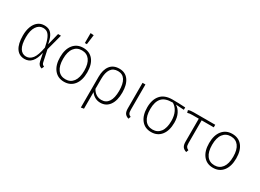

<svg xmlns="http://www.w3.org/2000/svg" viewBox="-30 -1609 3610 2663"><g transform="rotate(30 1775.0 -278.0)"><path d="M432 -329 480 -522H526L458 -266L497 -83Q501 -61 511 -50Q521 -39 538 -33L521 6Q467 -7 454 -67L428 -192Q406 -89 361.5 -39Q317 11 248 11Q161 11 114 -58Q67 -127 67 -262Q67 -342 90 -403Q113 -464 156 -498Q199 -532 258 -532Q306 -532 339 -513.5Q372 -495 395 -451Q418 -407 432 -329ZM115 -262Q115 -144 150.5 -86.5Q186 -29 250 -29Q308 -29 350 -82Q392 -135 416 -268Q399 -356 377.5 -404.5Q356 -453 328.5 -473Q301 -493 260 -493Q196 -493 155.5 -432Q115 -371 115 -262Z M1097 -263Q1097 -135 1039 -62Q981 11 880 11Q779 11 721.5 -61.5Q664 -134 664 -260Q664 -387 722.5 -459.5Q781 -532 881 -532Q983 -532 1040 -461.5Q1097 -391 1097 -263ZM712 -260Q712 -149 756 -89Q800 -29 880 -29Q959 -29 1004 -89Q1049 -149 1049 -263Q1049 -375 1005 -433.5Q961 -492 881 -492Q802 -492 757 -432.5Q712 -373 712 -260ZM916 -755 896 -600H864V-759Z M1658 -264Q1658 -134 1605.5 -61.5Q1553 11 1462 11Q1414 11 1374.5 -11Q1335 -33 1309 -71V195L1263 203V-290Q1263 -402 1312.5 -467Q1362 -532 1459 -532Q1555 -532 1606.5 -461Q1658 -390 1658 -264ZM1608 -264Q1608 -377 1570.5 -435Q1533 -493 1459 -493Q1383 -493 1346 -438.5Q1309 -384 1309 -283V-123Q1333 -78 1371 -54Q1409 -30 1456 -30Q1529 -30 1568.5 -89Q1608 -148 1608 -264Z M1879 -118Q1879 -78 1889.5 -59.5Q1900 -41 1926 -30L1912 7Q1868 -7 1850.5 -34.5Q1833 -62 1833 -115V-522H1879Z M2516 -484 2384 -492Q2433 -464 2462.5 -405Q2492 -346 2492 -263Q2492 -135 2434 -62Q2376 11 2275 11Q2174 11 2116.5 -61.5Q2059 -134 2059 -260Q2059 -386 2121.5 -457.5Q2184 -529 2310 -529Q2404 -529 2516 -522ZM2335 -494H2330Q2211 -495 2159 -436.5Q2107 -378 2107 -260Q2107 -149 2151 -89Q2195 -29 2275 -29Q2354 -29 2399 -89Q2444 -149 2444 -263Q2444 -348 2414.5 -406.5Q2385 -465 2335 -494Z M2803 -481V-118Q2803 -78 2814 -59.5Q2825 -41 2851 -30L2837 7Q2793 -7 2775 -34.5Q2757 -62 2757 -115V-481H2657Q2628 -481 2613.5 -479Q2599 -477 2577 -471L2567 -509Q2587 -517 2605 -519.5Q2623 -522 2652 -522H2997V-481Z M3483 -263Q3483 -135 3425 -62Q3367 11 3266 11Q3165 11 3107.5 -61.5Q3050 -134 3050 -260Q3050 -387 3108.5 -459.5Q3167 -532 3267 -532Q3369 -532 3426 -461.5Q3483 -391 3483 -263ZM3098 -260Q3098 -149 3142 -89Q3186 -29 3266 -29Q3345 -29 3390 -89Q3435 -149 3435 -263Q3435 -375 3391 -433.5Q3347 -492 3267 -492Q3188 -492 3143 -432.5Q3098 -373 3098 -260Z"/></g></svg>

Font: FiraGO ExtraLight
Style: Regular
Weight: 200
Designer: bBox Type
Foundry: bBox Type GmbH
Version: Version 1.001